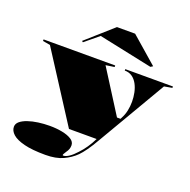

<svg xmlns="http://www.w3.org/2000/svg" viewBox="-161 -900 1258 1272"><g transform="rotate(20 468.0 -264.0)"><path d="M292 215Q199 215 142 200.5Q85 186 59 162.5Q33 139 33 111Q33 89 52 73Q71 57 103 46Q135 35 174.5 29.5Q214 24 255 24Q303 24 343.5 32Q384 40 409 56Q434 72 434 97Q434 111 429.5 123.5Q425 136 416 148Q410 158 405.5 165Q401 172 401 176Q401 179 406 179Q423 179 446 163.5Q469 148 494 120Q518 95 538.5 65Q559 35 576 0H381L72 -480L20 -489V-500H525V-489L464 -480L654 -180H679L685 -192Q699 -218 705.5 -249Q712 -280 712 -312Q712 -344 705.5 -375.5Q699 -407 685 -433Q671 -459 649 -474.5Q627 -490 596 -490V-500H932V-490L876 -480L595 0Q567 49 543.5 82Q520 115 502 133Q466 169 416 192Q366 215 292 215ZM271 -571 263 -578 449 -743H577L763 -581L747 -571L368 -651Z"/></g></svg>

Font: Kalnia SemiExpanded
Style: Bold
Weight: 700
Width: 6
Designer: Frida Medrano
Foundry: Frida Medrano
Version: Version 1.105